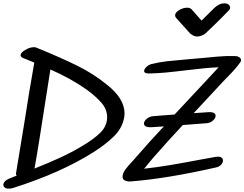

<svg xmlns="http://www.w3.org/2000/svg" viewBox="-53 -1143 1460 1147"><path d="M467 -606Q371 -674 248 -728Q234 -643 208 -473Q201 -428 184.5 -323Q168 -218 153 -136Q243 -172 309 -202.5Q375 -233 435 -269Q501 -307 544 -348Q587 -389 587 -443Q587 -490 553 -529Q519 -568 467 -606ZM691 -465Q691 -452 688 -437Q676 -376 627 -328Q578 -280 504 -233Q309 -110 25 -20Q12 -16 -1 -16Q-16 -16 -24.5 -22.5Q-33 -29 -33 -39Q-33 -49 -23.5 -59.5Q-14 -70 4 -77L47 -94Q40 -101 43 -110L91 -401Q119 -583 151 -764L152 -769Q130 -779 84 -797Q70 -803 70 -813Q70 -828 97.5 -844.5Q125 -861 149 -861Q159 -861 163 -859Q310 -799 407.5 -751Q505 -703 587 -636Q691 -554 691 -465ZM1387 -783Q1387 -777 1383 -772Q1359 -736 1303 -680L1278 -654L1104 -467L1193 -473Q1214 -474 1224.5 -468Q1235 -462 1235 -451Q1235 -437 1219.5 -423Q1204 -409 1182 -407L1039 -396Q942 -292 876 -216L859 -197L808 -135Q887 -144 964.5 -157Q1042 -170 1158 -192Q1184 -196 1236 -206Q1241 -207 1250 -207Q1264 -207 1271.5 -200.5Q1279 -194 1279 -184Q1279 -171 1268 -159Q1257 -147 1239 -143Q939 -75 726 -59Q708 -58 693.5 -64.5Q679 -71 679 -88Q679 -108 697 -132Q715 -156 745 -187Q749 -193 753 -196.5Q757 -200 759 -203Q840 -297 926 -388Q900 -387 850 -383Q829 -382 818 -388Q807 -394 807 -405Q807 -419 823.5 -433Q840 -447 862 -449Q948 -455 990 -459L1175 -657L1253 -741Q1187 -739 1057 -723Q985 -714 935.5 -709.5Q886 -705 837 -704Q808 -704 808 -719Q808 -730 821.5 -743Q835 -756 851 -760Q898 -772 943.5 -777Q989 -782 1071 -789L1139 -795L1184 -799Q1193 -800 1248 -805Q1303 -810 1354 -808Q1366 -808 1376.5 -801Q1387 -794 1387 -783ZM999 -1036Q993 -1044 993 -1051Q993 -1068 1017 -1082.5Q1041 -1097 1065 -1097Q1083 -1097 1092 -1087L1151 -1020L1228 -1096Q1240 -1108 1255.5 -1115.5Q1271 -1123 1287 -1123Q1295 -1123 1299 -1122Q1309 -1120 1315.5 -1113Q1322 -1106 1322 -1098Q1322 -1089 1314 -1081L1280 -1046Q1263 -1029 1231 -997.5Q1199 -966 1175 -944Q1166 -936 1152 -930.5Q1138 -925 1125 -925Q1115 -925 1108 -928Q1100 -930 1095 -935Q1085 -940 1083 -943Z"/></svg>

Font: Sedgwick Ave
Style: Regular
Weight: 400
Designer: Kevin Burke, Pedro Vergani
Foundry: Google, Inc.
Version: Version 1.000